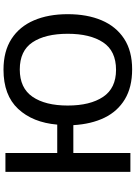

<svg xmlns="http://www.w3.org/2000/svg" viewBox="141 -906 775 1097"><g transform="rotate(-90 528.5 -357.5)"><path d="M996 -358Q996 -247 961 -164.5Q926 -82 856 -36Q786 10 681 10Q579 10 510 -31.5Q441 -73 404.5 -148Q368 -223 362 -326H203V0H95V-714H203V-418H365Q377 -558 455 -641.5Q533 -725 679 -725Q784 -725 854.5 -679.5Q925 -634 960.5 -551.5Q996 -469 996 -358ZM474 -358Q474 -230 523.5 -156Q573 -82 678 -82Q786 -82 835 -156Q884 -230 884 -358Q884 -486 835.5 -559Q787 -632 680 -632Q574 -632 524 -559Q474 -486 474 -358Z"/></g></svg>

Font: Noto Sans Medium
Style: Regular
Weight: 500
Designer: Monotype Design Team
Foundry: Monotype Imaging Inc.
Version: Version 2.007